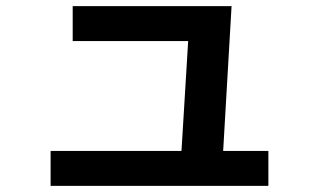

<svg xmlns="http://www.w3.org/2000/svg" viewBox="-20 -593 1040 626"><path d="M568 -40 596 -500 633 -459H217V-573H735L704 -39ZM145 13V-101H855V13Z"/></svg>

Font: M PLUS 1
Style: Bold
Weight: 700
Designer: Coji Morishita
Foundry: UNDERFOREST DESIGN
Version: Version 1.001